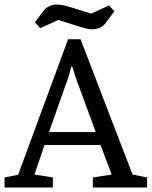

<svg xmlns="http://www.w3.org/2000/svg" viewBox="-31 -826 668 846"><path d="M-11 0V-44L49 -56L269 -653H324L553 -57L617 -44V0H378V-44L461 -57L412 -187H165L121 -57L202 -44V0ZM185 -244H391L300 -491L288 -532H283L272 -491ZM375 -697Q360 -697 342 -702Q324 -707 305 -713L226 -738L146 -702L123 -728L160 -777Q171 -792 186.5 -799Q202 -806 221 -806Q236 -806 254 -801.5Q272 -797 291 -791L370 -766L450 -802L473 -776L436 -727Q425 -711 409.5 -704Q394 -697 375 -697Z"/></svg>

Font: Faustina
Style: Regular
Weight: 400
Designer: Alfonso Garcia
Foundry: http://www.omnibus-type.com
Version: Version 1.200